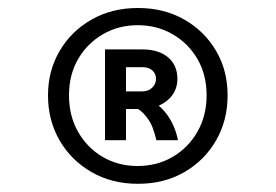

<svg xmlns="http://www.w3.org/2000/svg" viewBox="-20 -756 690 480"><path d="M278 -483.5V-527.5H335.5Q351 -527.5 360.5 -536.8Q370 -546 370 -559Q370 -572 360.8 -580Q351.5 -588 337 -588H278V-632.5H335.5Q376.5 -632.5 400 -612.8Q423.5 -593 423.5 -559Q423.5 -525.5 397.8 -504.5Q372 -483.5 332.5 -483.5ZM242.5 -405.5V-632.5H295V-405.5ZM371 -405.5Q367.5 -421 361.2 -437.8Q355 -454.5 340.2 -470.8Q325.5 -487 296 -499L346.5 -513.5Q381 -493.5 399.5 -466.8Q418 -440 425 -405.5ZM325 -296.5Q259.5 -296.5 208.8 -325.8Q158 -355 129 -405Q100 -455 100 -517.5Q100 -579 129 -628.5Q158 -678 208.8 -707Q259.5 -736 325 -736Q390 -736 440.5 -707.2Q491 -678.5 520 -629.2Q549 -580 549 -517.5Q549 -455 520.2 -405Q491.5 -355 441 -325.8Q390.5 -296.5 325 -296.5ZM324 -341Q373 -341 412 -364Q451 -387 473.8 -427Q496.5 -467 496.5 -517.5Q496.5 -569 473.8 -608.2Q451 -647.5 412 -670.2Q373 -693 324 -693Q276 -693 237 -670.2Q198 -647.5 175.2 -608.2Q152.5 -569 152.5 -517.5Q152.5 -466.5 175 -426.8Q197.5 -387 236.2 -364Q275 -341 324 -341Z"/></svg>

Font: Azeret Mono Thin
Style: Regular
Weight: 100
Designer: Martin Vácha
Foundry: Displaay
Version: Version 1.002